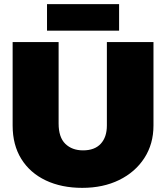

<svg xmlns="http://www.w3.org/2000/svg" viewBox="-20 -891 802 927"><path d="M377 16Q277 16 201 -20Q125 -56 83 -123.5Q41 -191 41 -285V-688H263V-295Q263 -228 295.5 -196.5Q328 -165 381 -165Q437 -165 466.5 -197Q496 -229 496 -285V-688H721V-285Q721 -196 677 -128Q633 -60 555.5 -22Q478 16 377 16ZM207 -743V-871H555V-743Z"/></svg>

Font: Paytone One
Style: Regular
Weight: 400
Designer: Vernon Adams
Foundry: Vernon Adams
Version: Version 1.002; ttfautohint (v1.8.4.7-5d5b);gftools[0.9.23]